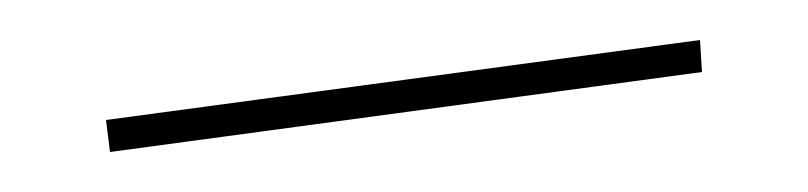

<svg xmlns="http://www.w3.org/2000/svg" viewBox="-20 -282 404 96"><path d="M33 -222 330 -262 331 -246 35 -206Z"/></svg>

Font: Ysabeau SC Thin
Style: Regular
Weight: 200
Designer: Christian Thalmann (Catharsis Fonts)
Version: Version 0.003